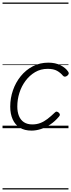

<svg xmlns="http://www.w3.org/2000/svg" viewBox="-20 -1015 564 1520"><path d="M230 19Q174 19 136.5 -4.5Q99 -28 80 -71Q61 -114 61 -171Q61 -238 82.5 -300Q104 -362 144 -411.5Q184 -461 239.5 -490Q295 -519 363 -519Q418 -519 459 -498.5Q500 -478 520 -447Q526 -438 524 -431Q522 -424 512 -415Q502 -408 493.5 -408Q485 -408 478 -416Q459 -439 431.5 -454.5Q404 -470 357 -470Q302 -470 258 -444Q214 -418 182 -375Q150 -332 133.5 -279.5Q117 -227 117 -172Q117 -129 130 -97Q143 -65 169.5 -47.5Q196 -30 236 -30Q270 -30 299 -41Q328 -52 356 -73.5Q384 -95 414 -124Q422 -133 430.5 -131Q439 -129 445 -123Q453 -116 454 -108.5Q455 -101 447 -92Q415 -54 378 -29.5Q341 -5 303 7Q265 19 230 19ZM0 475H522V485H0ZM0 -20H522V0H0ZM0 -505H522V-500H0ZM0 -995H522V-985H0Z"/></svg>

Font: Playwrite SK Guides
Style: Regular
Weight: 400
Designer: Veronika Burian, José Scaglione
Foundry: TypeTogether
Version: Version 1.003